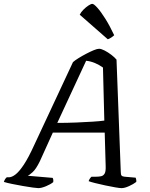

<svg xmlns="http://www.w3.org/2000/svg" viewBox="-53 -972 776 992"><path d="M145 0Q138 0 116 -3Q94 -6 65.5 -11Q37 -16 10 -21.5Q-17 -27 -33 -32Q-28 -48 -18 -56H-7Q8 -56 27 -70.5Q46 -85 70 -121Q94 -157 124 -223L324 -651Q334 -660 352.5 -671.5Q371 -683 392 -694Q413 -705 431 -712.5Q449 -720 459 -720Q470 -720 487.5 -711Q505 -702 522 -689Q539 -676 549 -664L571 -84Q571 -70 575 -65Q579 -60 591 -59L648 -54Q649 -51 650.5 -45Q652 -39 651 -32Q637 -21 614 -10.5Q591 0 575 0Q566 0 542.5 -4Q519 -8 491 -14Q463 -20 439 -26Q415 -32 405 -36Q407 -43 411.5 -49.5Q416 -56 420 -59H444Q458 -59 469.5 -61.5Q481 -64 487.5 -75Q494 -86 493 -113L488 -287H220L153 -139Q133 -98 115 -82Q97 -66 90 -64L219 -53Q224 -45 222 -31Q209 -20 185 -10Q161 0 145 0ZM243 -337Q293 -337 341 -339Q389 -341 427.5 -343.5Q466 -346 486 -349L479 -623Q460 -637 437 -646.5Q414 -656 392 -658ZM504 -769 359 -896Q365 -909 378 -922Q391 -935 404 -943.5Q417 -952 424 -952Q432 -952 450 -932Q468 -912 491 -875.5Q514 -839 537 -790Q532 -785 522.5 -778.5Q513 -772 504 -769Z"/></svg>

Font: Texturina 72pt 72pt Regular
Style: Italic
Weight: 400
Italic angle: -11°
Designer: Guillermo Torres Carreño
Foundry: Omnibus-Type
Version: Version 1.002; ttfautohint (v1.8.3)